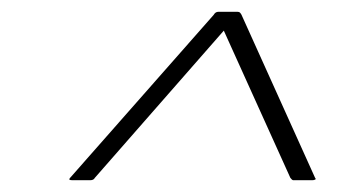

<svg xmlns="http://www.w3.org/2000/svg" viewBox="-20 -728 573 326"><path d="M103 -422Q99 -422 98 -423Q97 -424 99 -426L343 -703Q344 -705 346 -706.5Q348 -708 351 -708H383Q386 -708 387.5 -706.5Q389 -705 390 -703L515 -426Q517 -424 515 -423Q513 -422 510 -422H478Q476 -422 473 -426L360 -676L141 -426Q140 -424 138 -423Q136 -422 133 -422Z"/></svg>

Font: Glory ExtraLight
Style: Italic
Weight: 250
Italic angle: -12°
Version: Version 1.011